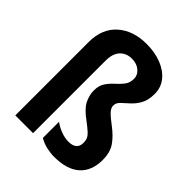

<svg xmlns="http://www.w3.org/2000/svg" viewBox="-215 -940 1024 1024"><g transform="rotate(45 296.5 -428.5)"><path d="M511 -658Q511 -610 494 -580Q477 -550 454.5 -530Q432 -510 415 -494Q398 -478 398 -457Q398 -440 414.5 -422Q431 -404 470 -375Q515 -341 539.5 -305Q564 -269 564 -213Q564 -130 514.5 -85.5Q465 -41 368 -41Q341 -41 312 -47.5Q283 -54 255 -70V-192Q277 -175 307.5 -163.5Q338 -152 365 -152Q427 -152 427 -205Q427 -222 421.5 -235Q416 -248 400 -262.5Q384 -277 355 -299Q302 -337 285 -371.5Q268 -406 268 -442Q268 -478 284 -502Q300 -526 321.5 -545Q343 -564 359.5 -585Q376 -606 376 -637Q376 -665 352.5 -685Q329 -705 292 -705Q251 -705 225.5 -678Q200 -651 200 -598V-51H66V-604Q66 -705 128.5 -760.5Q191 -816 292 -816Q355 -816 404.5 -796.5Q454 -777 482.5 -741.5Q511 -706 511 -658Z"/></g></svg>

Font: Noto Sans Tamil UI Condensed
Style: Bold
Weight: 700
Width: 3
Designer: Jelle Bosma - Monotype Design Team
Foundry: Monotype Imaging Inc.
Version: Version 2.004; ttfautohint (v1.8.4.7-5d5b)